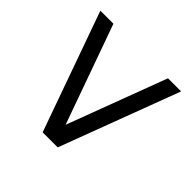

<svg xmlns="http://www.w3.org/2000/svg" viewBox="-133 -628 757 757"><g transform="rotate(45 245.0 -250.0)"><path d="M198.2 0 20 -500H92.8L241.2 -85L397 -500H470.2L282.2 0Z"/></g></svg>

Font: Uncut Sans
Style: Regular
Weight: 400
Designer: Kasper Nordkvist
Foundry: UNCUT.wtf
Version: Version 1.304;Glyphs 3.2 (3246)